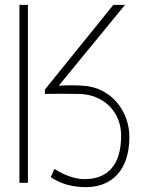

<svg xmlns="http://www.w3.org/2000/svg" viewBox="-20 -753 600 791"><path d="M60 -733V0H95V-733ZM165 -366C206 -367 266 -367 307 -366C403 -364 479 -296 479 -194C479 -71 422 -15 328 -15C287 -15 242 -33 204 -57L189 -23C231 4 273 17 331 18C439 19 513 -50 513 -189C513 -296 437 -394 321 -400C291 -402 253 -402 222 -400L495 -733H447L165 -384Z"/></svg>

Font: Kreadon Extra Light
Style: Regular
Weight: 200
Designer: kohakuno
Foundry: StudioGnu
Version: Version 1.000;Glyphs 3.1.2 (3151)